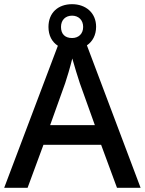

<svg xmlns="http://www.w3.org/2000/svg" viewBox="-20 -899 694 919"><path d="M540 0H653L396 -682C423 -700 440 -731 440 -771C440 -838 390 -879 325 -879C258 -879 212 -838 212 -770C212 -729 229 -698 257 -680L0 0H112L188 -206H464ZM325 -717C290 -717 272 -737 272 -770C272 -804 294 -824 325 -824C355 -824 378 -804 378 -770C378 -737 356 -717 325 -717ZM362 -501 434 -300H220L292 -501C300 -524 316 -578 326 -619C334 -589 355 -522 362 -501Z"/></svg>

Font: Noto Sans Gujarati Medium
Style: Regular
Weight: 500
Designer: Jelle Bosma - Monotype Design Team, Universal Thirst
Foundry: Monotype Imaging Inc.
Version: Version 2.106